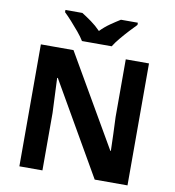

<svg xmlns="http://www.w3.org/2000/svg" viewBox="-98 -1021 1009 1107"><g transform="rotate(10 406.5 -467.0)"><path d="M723 0H531L220 -540H216Q218 -489 220.5 -438Q223 -387 225 -336V0H90V-714H281L591 -179H594Q593 -229 591 -278Q589 -327 587 -376V-714H723ZM320 -774Q306 -797 283.5 -824Q261 -851 237.5 -877Q214 -903 195 -921V-934H294Q320 -918 350 -896.5Q380 -875 406 -848Q432 -875 463 -896.5Q494 -918 520 -934H619V-921Q601 -903 577 -877Q553 -851 530.5 -824Q508 -797 494 -774Z"/></g></svg>

Font: Noto Sans Thaana
Style: Bold
Weight: 700
Designer: David Williams
Foundry: Google Inc.
Version: Version 3.001; ttfautohint (v1.8.4.7-5d5b)